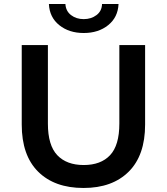

<svg xmlns="http://www.w3.org/2000/svg" viewBox="-20 -924 829 954"><path d="M395 10Q251 10 169.5 -71Q88 -152 88 -305V-700H218V-310Q218 -202 264.5 -153Q311 -104 396 -104Q481 -104 527 -153Q573 -202 573 -310V-700H701V-305Q701 -152 619.5 -71Q538 10 395 10ZM396 -760Q323 -760 274.5 -799Q226 -838 223 -904H305Q307 -869 333 -849Q359 -829 396 -829Q433 -829 459.5 -849Q486 -869 487 -904H569Q566 -838 517.5 -799Q469 -760 396 -760Z"/></svg>

Font: Montserrat Thin SemiBold
Style: Regular
Weight: 600
Version: Version 9.000